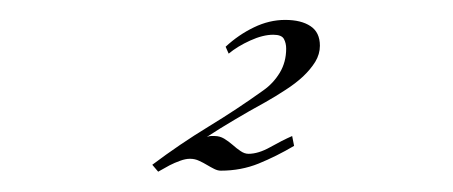

<svg xmlns="http://www.w3.org/2000/svg" viewBox="-20 -461 446 189"><path d="M129.9 -298.8Q157.2 -319.3 185.3 -336.4Q213.4 -353.5 239.3 -372.1Q249 -378.9 255.4 -389.4Q261.7 -399.9 261.7 -413.1Q261.7 -418.5 259.5 -422.6Q257.3 -426.8 249 -426.8Q238.8 -426.8 226.3 -421.1Q213.9 -415.5 205.1 -408.2L202.1 -415Q214.8 -426.8 230 -434.1Q245.1 -441.4 260.7 -441.4Q276.4 -441.4 285.6 -435.3Q294.9 -429.2 294.9 -416Q294.9 -407.7 290.3 -400.1Q285.6 -392.6 278.3 -385.7Q271 -378.9 261.2 -372.6Q251.5 -366.2 241.2 -360.4Q225.1 -351.6 210.7 -343Q196.3 -334.5 183.6 -326.2Q186 -327.1 187.5 -327.1Q189 -327.1 191.4 -327.1Q196.3 -327.1 200.7 -324.5Q205.1 -321.8 209 -318.4Q212.9 -314.9 216.8 -312.3Q220.7 -309.6 224.6 -309.6Q234.4 -309.6 246.1 -316.2Q257.8 -322.8 267.6 -327.1L269.5 -317.4Q252 -307.1 234.6 -300Q217.3 -293 197.3 -293Q194.3 -293 190.9 -294.7Q187.5 -296.4 183.8 -298.6Q180.2 -300.8 176 -302.7Q171.9 -304.7 167 -304.7Q162.6 -304.7 157.2 -302.7Q151.9 -300.8 147 -298.3Q141.6 -295.4 135.7 -292Z"/></svg>

Font: Meie Script
Style: Regular
Weight: 400
Version: Version 1.001